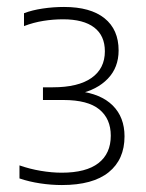

<svg xmlns="http://www.w3.org/2000/svg" viewBox="-20 -834 419 552"><path d="M158 -302Q127 -302 95.5 -306.8Q64 -311.5 36 -321V-358.5Q66 -348 97.5 -342.8Q129 -337.5 157.5 -337.5Q227.5 -337.5 263 -365Q298.5 -392.5 298.5 -444Q298.5 -492.5 265.5 -519.5Q232.5 -546.5 162.5 -546.5H103.5V-583H131.5Q205 -583 243.2 -610Q281.5 -637 281.5 -686.5Q281.5 -731.5 250.8 -755Q220 -778.5 161.5 -778.5Q133 -778.5 104.8 -774Q76.5 -769.5 49 -759V-796Q72.5 -805 103 -809.5Q133.5 -814 164 -814Q240 -814 280.5 -781.5Q321 -749 321 -689Q321 -640 290 -607.8Q259 -575.5 205.5 -564V-572Q270 -564.5 304 -530.8Q338 -497 338 -442Q338 -375.5 292.5 -338.8Q247 -302 158 -302Z"/></svg>

Font: Encode Sans SC ExtraLight
Style: Regular
Weight: 250
Designer: Multiple Designers
Foundry: Impallari Type
Version: Version 3.002